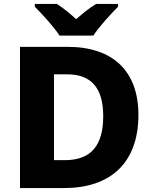

<svg xmlns="http://www.w3.org/2000/svg" viewBox="-20 -951 773 971"><path d="M281 -771H452C481 -816 542 -882 577 -917V-931H466C431 -910 401 -885 365 -854C331 -885 303 -908 268 -931H156V-917C193 -880 252 -816 281 -771ZM680 -370C680 -593 549 -714 323 -714H81V0H305C534 0 680 -123 680 -370ZM502 -364C502 -214 440 -141 307 -141H253V-575H321C440 -575 502 -507 502 -364Z"/></svg>

Font: Noto Sans Lao ExtraBold
Style: Regular
Weight: 800
Designer: Monotype Design Team
Foundry: Monotype Imaging Inc.
Version: Version 2.003